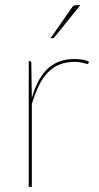

<svg xmlns="http://www.w3.org/2000/svg" viewBox="-20 -728 384 748"><path d="M104 -346.5Q114.5 -382.5 129 -410.8Q143.5 -439 163.8 -458.5Q184 -478 210.2 -488Q236.5 -498 270 -498Q284.5 -498 299.8 -495.8Q315 -493.5 327 -487L325 -483Q324 -481.5 323.2 -480.2Q322.5 -479 320 -479Q317.5 -479 313.5 -480.2Q309.5 -481.5 303.8 -483Q298 -484.5 289.8 -485.8Q281.5 -487 270 -487Q237 -487 211.5 -476.5Q186 -466 166.2 -445.5Q146.5 -425 131.2 -394Q116 -363 104 -322V0H92V-490H95Q102 -490 102 -482ZM293 -708 192 -583Q189.5 -579 184 -579H177L259 -697Q263.5 -704 267.5 -706Q271.5 -708 280 -708Z"/></svg>

Font: Lato 2
Style: Regular
Weight: 100
Designer: Lukasz Dziedzic with Adam Twardoch and Botio Nikoltchev
Foundry: tyPoland Lukasz Dziedzic
Version: Version 2.015; 2015-08-06; http://www.latofonts.com/